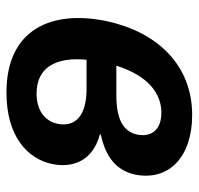

<svg xmlns="http://www.w3.org/2000/svg" viewBox="-30 -560 601 580"><g transform="rotate(90 270.0 -270.5)"><path d="M260 10C392 10 460 -53 476 -128C488 -186 470 -250 387 -272V-275C456 -290 496 -323 508 -379C528 -482 453 -551 328 -551C175 -551 76 -443 44 -291C11 -131 65 10 260 10ZM321 -458C370 -458 396 -430 387 -385C378 -342 339 -322 269 -322H179C209 -418 263 -458 321 -458ZM263 -81C185 -81 152 -138 161 -232H249C328 -232 364 -200 355 -147C347 -105 313 -81 263 -81Z"/></g></svg>

Font: Noto Sans SemiBold
Style: Italic
Weight: 600
Italic angle: -12°
Designer: Monotype Design Team
Foundry: Monotype Imaging Inc.
Version: Version 2.013